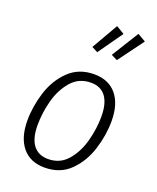

<svg xmlns="http://www.w3.org/2000/svg" viewBox="-151 -899 816 999"><g transform="rotate(20 257.5 -399.5)"><path d="M51 -189Q51 -267 76 -346.5Q101 -426 156.5 -480Q212 -534 297 -534Q377 -534 420.5 -481.5Q464 -429 464 -335Q464 -258 439 -178Q414 -98 359 -43.5Q304 11 218 11Q138 11 94.5 -42Q51 -95 51 -189ZM406 -339Q406 -412 378 -449.5Q350 -487 296 -487Q229 -487 187 -438Q145 -389 127 -320Q109 -251 109 -185Q109 -112 137.5 -74.5Q166 -37 220 -37Q286 -37 327.5 -85.5Q369 -134 387.5 -203.5Q406 -273 406 -339ZM322 -810 367 -783 271 -647 238 -664ZM440 -810 485 -784 381 -643 347 -660Z"/></g></svg>

Font: Fira Sans Condensed Light
Style: Italic
Weight: 300
Width: 3
Italic angle: -8°
Designer: Carrois Corporate & Edenspiekermann AG
Foundry: Carrois Corporate GbR & Edenspiekermann AG
Version: Version 4.203